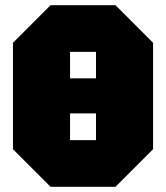

<svg xmlns="http://www.w3.org/2000/svg" viewBox="-20 -720 640 740"><path d="M30 -145V-555L175 -700H425L570 -555V-145L425 0H175ZM250 -520V-418H350V-520ZM250 -180H350V-283H250Z"/></svg>

Font: Tektur SemiCondensed Black
Style: Regular
Weight: 900
Width: 4
Designer: Adam Jagosz
Foundry: Adam Jagosz
Version: Version 1.005;gftools[0.9.30]